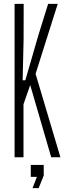

<svg xmlns="http://www.w3.org/2000/svg" viewBox="-20 -820 348 1001"><path d="M56 0V-800H103.5L103 -612L98 -401.5H112L179.5 -634.5L231 -800H281L165.5 -435L295 0H247L137.5 -376.5L102.5 -276.5V0ZM149.5 161 172.5 102H140.5V40H208V95L181.5 161Z"/></svg>

Font: Big Shoulders Display Thin Light
Style: Regular
Weight: 300
Version: Version 2.002